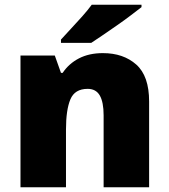

<svg xmlns="http://www.w3.org/2000/svg" viewBox="-20 -786 710 806"><path d="M412 -563Q498 -563 552 -515Q606 -467 606 -360V0H415V-302Q415 -357 399 -385Q383 -413 348 -413Q294 -413 275.5 -369Q257 -325 257 -242V0H66V-553H210L236 -480H243Q269 -519 311.5 -541Q354 -563 412 -563ZM574 -756Q556 -742 529 -721.5Q502 -701 471 -679.5Q440 -658 411.5 -638.5Q383 -619 363 -606H236V-620Q253 -639 277 -664.5Q301 -690 325 -717Q349 -744 365 -766H574Z"/></svg>

Font: Noto Sans Thaana Black
Style: Regular
Weight: 900
Designer: David Williams
Foundry: Google Inc.
Version: Version 3.001; ttfautohint (v1.8.4.7-5d5b)